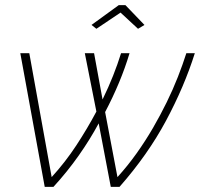

<svg xmlns="http://www.w3.org/2000/svg" viewBox="-20 -727 778 747"><path d="M59 -520H94L181 -38Q234 -96 277 -161.5Q320 -227 355 -293L310 -520H346L379 -340Q402 -387 420 -432.5Q438 -478 451 -520H484Q467 -463 443 -405.5Q419 -348 389 -291L437 -38Q477 -82 511.5 -130.5Q546 -179 575 -229Q604 -279 628.5 -329Q653 -379 672 -427.5Q691 -476 705 -520H738Q697 -390 626 -257.5Q555 -125 445 0H411L364 -247Q330 -184 286 -121.5Q242 -59 188 0H154ZM336 -630 442 -707H468L542 -630L517 -615L449 -678L355 -615Z"/></svg>

Font: Raleway Thin ExtraLight
Style: Italic
Weight: 250
Italic angle: -12°
Version: Version 4.026